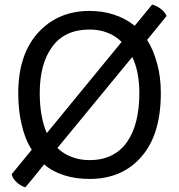

<svg xmlns="http://www.w3.org/2000/svg" viewBox="-20 -766 790 847"><path d="M375 -717.8Q236.3 -717.8 148.4 -622.1Q60.5 -525.4 60.5 -355.5Q60.5 -276.4 76.2 -213.9Q90.8 -150.4 120.1 -105.5Q90.8 -69.3 31.2 2.9Q37.1 23.4 53.7 38.1Q70.3 53.7 91.8 60.5Q120.1 27.3 174.8 -41Q210 -9.8 261.7 6.8Q312.5 23.4 375 23.4Q518.6 23.4 603.5 -74.2Q689.5 -171.9 689.5 -355.5Q689.5 -427.7 672.9 -486.3Q657.2 -545.9 628.9 -589.8Q657.2 -625 714.8 -695.3Q707 -713.9 689.5 -726.6Q671.9 -740.2 651.4 -746.1Q625 -714.8 574.2 -652.3Q534.2 -684.6 483.4 -701.2Q433.6 -717.8 375 -717.8ZM155.3 -355.5Q155.3 -485.4 210.9 -560.5Q266.6 -635.7 375 -635.7Q418 -635.7 453.1 -622.1Q489.3 -608.4 516.6 -581.1Q407.2 -447.3 186.5 -178.7Q170.9 -213.9 163.1 -258.8Q155.3 -302.7 155.3 -355.5ZM594.7 -355.5Q594.7 -215.8 539.1 -137.7Q482.4 -59.6 375 -59.6Q331.1 -59.6 294.9 -74.2Q258.8 -87.9 233.4 -113.3Q342.8 -247.1 563.5 -514.6Q579.1 -482.4 586.9 -442.4Q594.7 -401.4 594.7 -355.5Z"/></svg>

Font: cl
Style: Regular
Weight: 400
Designer: Mitja Miklavcic
Version: Version 1.0